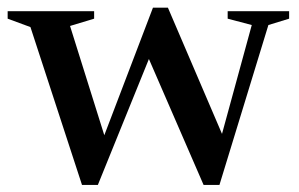

<svg xmlns="http://www.w3.org/2000/svg" viewBox="-22 -486 800 514"><path d="M652 -419 587.5 -436V-456H752V-436L696.5 -419L565.5 9H523L364.5 -356L390 -361L240 9H197.5L59.5 -413.5L-1.5 -436V-456H230V-436L165.5 -416.5L266 -96L243.5 -88L387.5 -465.5H427.5L585 -98L561.5 -88Z"/></svg>

Font: Newsreader 36pt Medium
Style: Regular
Weight: 500
Designer: Hugues Gentile
Foundry: Production Type
Version: Version 1.003